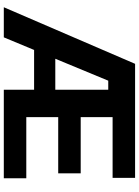

<svg xmlns="http://www.w3.org/2000/svg" viewBox="123 -870 747 1034"><g transform="rotate(90 497.0 -353.5)"><path d="M324.2 -707H938.5V-585.9H611.3V-414.1H914.1V-293H611.3V-121.1H940.4V0H463.9V-163.1H249.5L181.6 0H19.5ZM463.9 -277.3V-562.5H415L296.9 -277.3Z"/></g></svg>

Font: Pretendard Std
Style: Bold
Weight: 700
Designer: Base glyphs from Inter by Rasmus Andersson; Hangeul glyphs from Noto Sans CJK(Source Han Sans) by Jang Soo-young and Kan
Foundry: Kil Hyung-jin
Version: Version 1.309